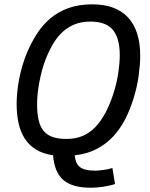

<svg xmlns="http://www.w3.org/2000/svg" viewBox="-20 -710 693 890"><path d="M401.9 160.2Q357.4 160.2 325.4 151.1Q293.5 142.1 272.5 123.3Q251.5 104.5 240.2 76.2Q229 47.9 226.1 9.8Q178.7 2.9 146.5 -17.1Q114.3 -37.1 94.5 -68.1Q74.7 -99.1 65.9 -139.9Q57.1 -180.7 57.1 -229Q57.1 -254.9 60.1 -283.9Q63 -313 68.8 -343.8Q74.7 -374.5 84 -406Q93.3 -437.5 106 -467.8Q125.5 -513.7 151.6 -554.2Q177.7 -594.7 213.6 -625Q249.5 -655.3 297.4 -672.6Q345.2 -689.9 408.2 -689.9Q516.6 -689.9 573.2 -629.4Q629.9 -568.8 629.9 -451.2Q629.9 -412.6 623 -360.8Q616.2 -309.1 599.1 -253.9Q583 -201.7 559.6 -156.2Q536.1 -110.8 503.2 -75.9Q470.2 -41 426.5 -18.6Q382.8 3.9 326.2 9.8Q328.1 28.8 333.7 42.2Q339.4 55.7 350.3 64.2Q361.3 72.8 378.7 76.9Q396 81.1 421.9 81.1Q429.2 81.1 439.2 80.1Q449.2 79.1 460 77.6Q470.7 76.2 481.4 74Q492.2 71.8 501 68.8L513.2 143.1Q499.5 147.5 484.9 150.6Q470.2 153.8 455.6 156Q440.9 158.2 427.2 159.2Q413.6 160.2 401.9 160.2ZM151.9 -227.1Q151.9 -182.1 159.4 -151.4Q167 -120.6 183.6 -101.6Q200.2 -82.5 226.3 -74.2Q252.4 -65.9 289.1 -65.9Q368.7 -65.9 421.1 -120.1Q473.6 -174.3 506.8 -279.8Q522 -328.1 528.6 -374.3Q535.2 -420.4 535.2 -454.1Q535.2 -532.7 503.4 -571.3Q471.7 -609.9 398.9 -609.9Q359.4 -609.9 328.6 -598.1Q297.9 -586.4 273.2 -564.7Q248.5 -543 229.2 -511.7Q210 -480.5 193.8 -440.9Q182.6 -413.1 174.8 -383.8Q167 -354.5 161.9 -326.7Q156.7 -298.8 154.3 -273.2Q151.9 -247.6 151.9 -227.1Z"/></svg>

Font: Lorenzo Sans
Style: Italic
Weight: 400
Italic angle: -12°
Foundry: Intel Corporation
Version: Version 1.00; ttfautohint (v1.5)